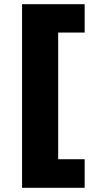

<svg xmlns="http://www.w3.org/2000/svg" viewBox="-20 -726 447 914"><path d="M257 -571V32H383V168H170H85V-706H257H383V-571Z"/></svg>

Font: Work Sans ExtraBold
Style: Regular
Weight: 800
Designer: Wei Huang
Foundry: Wei Huang
Version: Version 1.500